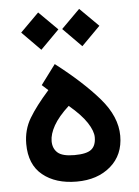

<svg xmlns="http://www.w3.org/2000/svg" viewBox="-50 -723 551 761"><g transform="rotate(-5 225.0 -342.5)"><path d="M178.2 -473.6Q284.7 -391.6 348.4 -317.9Q412.1 -244.1 412.1 -168Q412.1 -91.8 359.9 -46.9Q307.6 -2 225.1 -2Q141.1 -2 89.6 -43.9Q38.1 -85.9 38.1 -168Q38.1 -224.1 65.2 -269.5Q92.3 -314.9 144 -373L119.6 -395ZM218.8 -303.7Q176.8 -265.1 158 -231.7Q139.2 -198.2 139.2 -170.4Q139.2 -141.1 158 -124.3Q176.8 -107.4 224.6 -107.4Q273.4 -107.4 292.2 -122.6Q311 -137.7 311 -170.9Q311 -195.8 288.8 -229.7Q266.6 -263.7 218.8 -303.7ZM219.7 -609.4 293.5 -683.1 367.7 -609.4 293.5 -534.7ZM56.6 -609.4 130.4 -683.1 204.6 -609.4 130.4 -534.7Z"/></g></svg>

Font: Vazir Medium UI
Style: Medium-UI
Weight: 500
Designer: Saber Rastikerdar
Foundry: Saber Rastikerdar
Version: Version 30.0.0